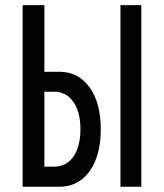

<svg xmlns="http://www.w3.org/2000/svg" viewBox="-20 -713 626 733"><path d="M66.4 0V-693.4H149.4V-439H205.6Q279.3 -439 322 -379.6Q364.7 -320.3 364.7 -219.7Q364.7 -118.7 322 -59.3Q279.3 0 205.6 0ZM439.9 0V-693.4H519.5V0ZM149.4 -76.7H186.5Q232.9 -76.7 260 -115Q287.1 -153.3 287.1 -219.7Q287.1 -285.6 260 -324.2Q232.9 -362.8 186.5 -362.8H149.4Z"/></svg>

Font: Cascadia Mono SemiLight
Style: Regular
Weight: 350
Monospace: yes
Designer: Aaron Bell
Foundry: Saja Typeworks
Version: Version 2404.023; ttfautohint (v1.8.4)